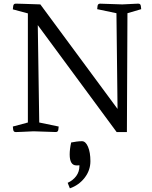

<svg xmlns="http://www.w3.org/2000/svg" viewBox="-20 -720 830 1047"><path d="M615 -648 510 -670Q510 -676 512 -688Q514 -700 526 -700L647 -696Q691 -698 709 -699Q727 -700 731 -700Q735 -700 735 -700Q746 -700 748 -687.5Q750 -675 750 -670L675 -648L672 0H616L186 -583L194 -52L300 -30Q300 -24 298 -12Q296 0 284 0L163 -4Q120 -2 99 -1Q78 0 71.5 0Q65 0 65 0Q54 0 52 -12.5Q50 -25 50 -30L132 -52V-647L50 -669Q50 -674 52 -687Q54 -700 65 -700Q65 -700 73 -700Q81 -700 110 -699Q139 -698 200 -696L621 -126ZM361 307 349 277Q379 263 396 239.5Q413 216 413 186V181Q408 182 405 182Q402 182 397 182Q360 182 360 122Q360 108 362 91.5Q364 75 368 57Q382 54 398 52Q414 50 427 50Q447 50 460 80.5Q473 111 473 159Q473 209 441.5 249.5Q410 290 361 307Z"/></svg>

Font: Mate SC
Style: Regular
Weight: 400
Designer: Eduardo Rodriguez Tunni
Foundry: Eduardo Rodriguez Tunni
Version: Version 1.003; ttfautohint (v1.8.4.7-5d5b);gftools[0.9.24]